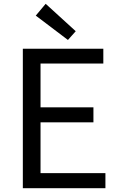

<svg xmlns="http://www.w3.org/2000/svg" viewBox="-20 -989 628 1009"><path d="M100 0H534V-79H193V-346H471V-425H193V-655H523V-733H100ZM337 -779 378 -825 220 -969 168 -907Z"/></svg>

Font: Noto Sans CJK KR Regular
Style: Regular
Weight: 400
Designer: Ryoko NISHIZUKA (kana & ideographs); Paul D. Hunt (Latin, Greek & Cyrillic); Wenlong ZHANG (bopomofo); Sandoll Communica
Foundry: Adobe Systems Incorporated
Version: Version 1.004;PS 1.004;hotconv 1.0.82;makeotf.lib2.5.63406